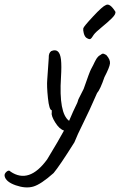

<svg xmlns="http://www.w3.org/2000/svg" viewBox="-68 -607 520 831"><path d="M390 -585Q407 -595 431 -557Q435 -547 417 -529Q399 -511 372.5 -489.5Q346 -468 338 -457Q328 -440 322.5 -438Q317 -436 305 -444Q298 -450 294.5 -463.5Q291 -477 292.5 -484.5Q294 -492 335 -536Q376 -580 390 -585ZM392 -369Q410 -349 408 -332Q406 -315 384 -273Q366 -220 352 -204Q319 -128 292.5 -75Q266 -22 254 9Q190 111 164 142Q109 191 76 200.5Q43 210 0 195Q-43 180 -48 155Q-50 145 -39.5 136Q-29 127 -22 136Q58 190 136 83Q187 -1 209 -42Q189 -48 171 -77Q153 -106 156 -119V-130Q145 -130 139.5 -182.5Q134 -235 136.5 -262.5Q139 -290 143 -356Q142 -378 154 -386Q190 -401 196 -349Q199 -322 196 -273Q186 -117 231 -84Q251 -131 259.5 -147.5Q268 -164 269 -169.5Q270 -175 274 -182.5Q278 -190 294 -222Q320 -297 326 -307.5Q332 -318 335.5 -325.5Q339 -333 341 -337Q343 -341 346 -346.5Q349 -352 351 -355Q353 -358 356 -361Q360 -366 365 -368Q374 -375 377.5 -375Q381 -375 392 -369Z"/></svg>

Font: Caveat
Style: Regular
Weight: 400
Designer: Pablo Impallari
Foundry: Creative Lab NY
Version: Version 1.096; ttfautohint (v1.3)